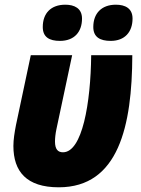

<svg xmlns="http://www.w3.org/2000/svg" viewBox="-20 -788 601 817"><path d="M451 -614C511 -614 544 -652 544 -709C544 -753 512 -768 473 -768C412 -768 377 -731 377 -673C377 -630 406 -614 451 -614ZM235 -614C296 -614 329 -652 329 -709C329 -753 296 -768 258 -768C196 -768 162 -731 162 -673C162 -630 190 -614 235 -614ZM230 9C485 9 542 -253 543 -553H368C366 -349 330 -140 248 -140C227 -140 214 -152 214 -186C214 -200 216 -219 220 -238L287 -553H111L48 -256C42 -225 37 -194 37 -167C37 -58 93 9 230 9Z"/></svg>

Font: Noto Sans UI SemiCondensed Black
Style: Italic
Weight: 900
Width: 4
Italic angle: -372°
Designer: Monotype Design Team
Foundry: Monotype Imaging Inc.
Version: Version 1.901